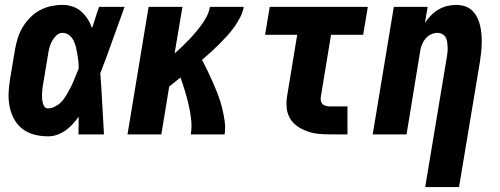

<svg xmlns="http://www.w3.org/2000/svg" viewBox="-20 -548 2040 783"><path d="M176 8Q147 8 120 1Q93 -6 72 -22Q51 -38 38 -61.5Q25 -85 19.5 -112Q14 -139 15 -167.5Q16 -196 21 -225L41 -345Q45 -368 52 -391Q59 -414 71.5 -435.5Q84 -457 102 -475.5Q120 -494 142 -506Q164 -518 188 -523Q212 -528 235 -528Q257 -528 277 -521Q297 -514 312 -500.5Q327 -487 338 -469.5Q349 -452 355 -433Q363 -455 369.5 -476.5Q376 -498 384 -520H488Q463 -452 439 -384Q415 -316 389 -249Q394 -187 397 -124.5Q400 -62 404 0H300Q300 -18 300.5 -36Q301 -54 301 -72Q289 -56 276 -41.5Q263 -27 246.5 -15.5Q230 -4 212 2Q194 8 176 8ZM176 -106Q189 -106 201.5 -112Q214 -118 224.5 -127Q235 -136 242.5 -147.5Q250 -159 257 -171Q264 -183 270 -195Q276 -207 281 -219.5Q286 -232 291 -244.5Q296 -257 301 -269Q301 -284 299.5 -298.5Q298 -313 295.5 -327.5Q293 -342 289.5 -356.5Q286 -371 279.5 -383.5Q273 -396 261.5 -405Q250 -414 235 -414Q221 -414 210 -403.5Q199 -393 192 -380Q185 -367 181.5 -353.5Q178 -340 176 -326L156 -206Q154 -196 153 -186.5Q152 -177 151.5 -167.5Q151 -158 151.5 -148.5Q152 -139 154 -130Q156 -121 161 -113.5Q166 -106 176 -106Z M500 0 586 -520H724L692 -330Q708 -344 722.5 -358Q737 -372 751 -386.5Q765 -401 778 -416.5Q791 -432 803 -448.5Q815 -465 824 -483Q833 -501 836 -520H974Q970 -498 959.5 -477.5Q949 -457 935.5 -438Q922 -419 906 -401.5Q890 -384 873.5 -367.5Q857 -351 839.5 -335Q822 -319 804 -304Q816 -281 827.5 -257Q839 -233 849.5 -209Q860 -185 869.5 -160Q879 -135 885.5 -109Q892 -83 896 -55.5Q900 -28 896 0H758Q763 -31 759.5 -61Q756 -91 749.5 -119.5Q743 -148 734.5 -176Q726 -204 716 -232Q705 -223 693 -213.5Q681 -204 670 -195L638 0Z M1324 0Q1300 0 1276.5 -2.5Q1253 -5 1231.5 -13Q1210 -21 1191.5 -34Q1173 -47 1162 -66.5Q1151 -86 1149 -109.5Q1147 -133 1151 -157L1192 -406H1061L1080 -520H1480L1461 -406H1330L1289 -157Q1287 -148 1288 -139.5Q1289 -131 1294 -125Q1299 -119 1307.5 -116.5Q1316 -114 1324 -114H1397V0Z M1714 215 1802 -314Q1804 -325 1805 -335.5Q1806 -346 1805.5 -356.5Q1805 -367 1803.5 -377Q1802 -387 1797.5 -395.5Q1793 -404 1783.5 -409Q1774 -414 1764 -414Q1751 -414 1738 -408Q1725 -402 1716 -391.5Q1707 -381 1701.5 -368Q1696 -355 1694 -342L1638 0H1500L1586 -520H1724L1713 -455Q1724 -471 1737.5 -485Q1751 -499 1768 -509Q1785 -519 1803.5 -523.5Q1822 -528 1840 -528Q1859 -528 1876 -522.5Q1893 -517 1905.5 -505Q1918 -493 1926 -477Q1934 -461 1938 -443.5Q1942 -426 1943.5 -407.5Q1945 -389 1944.5 -370.5Q1944 -352 1942 -333Q1940 -314 1937 -295L1852 215Z"/></svg>

Font: Iosevka Curly Heavy
Style: Italic
Weight: 900
Italic angle: -9°
Monospace: yes
Designer: Belleve Invis
Foundry: Belleve Invis
Version: Version 22.1.2; ttfautohint (v1.8.4)